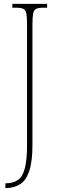

<svg xmlns="http://www.w3.org/2000/svg" viewBox="-20 -734 297 994"><path d="M8 240V215H9Q50 215 74.5 196.5Q99 178 109.5 134Q120 90 120 16V-606Q120 -645 116.5 -663.5Q113 -682 101 -688Q89 -694 64 -694H44V-714H224V-694H204Q179 -694 167 -688Q155 -682 151.5 -663.5Q148 -645 148 -606V15Q148 102 131.5 151Q115 200 84.5 219.5Q54 239 10 240Z"/></svg>

Font: Noto Serif Georgian ExtraCondensed Thin
Style: Regular
Weight: 100
Width: 2
Designer: Monotype Design Team, Akaki Razmadze
Foundry: Google LLC
Version: Version 2.003; ttfautohint (v1.8.4.7-5d5b)